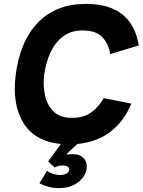

<svg xmlns="http://www.w3.org/2000/svg" viewBox="-20 -730 731 984"><path d="M221 146Q232 154 250.5 160.5Q269 167 287 167Q308 167 320.5 159.5Q333 152 335 141Q336 130 326.5 124Q317 118 304 118Q280 118 260 128L227 97L292 8Q160 -5 101 -98.5Q42 -192 60 -343Q82 -519 174.5 -614.5Q267 -710 420 -710Q541 -710 608 -655.5Q675 -601 691 -497L545 -453Q536 -507 503.5 -540.5Q471 -574 403 -574Q343 -574 302 -542.5Q261 -511 237.5 -458.5Q214 -406 206 -343Q200 -290 211 -240Q222 -190 255 -158Q288 -126 348 -126Q410 -126 449 -155Q488 -184 511 -227L653 -199Q617 -110 547.5 -56Q478 -2 376 8L323 58L326 63Q332 61 339 60.5Q346 60 352 60Q390 60 409 81Q428 102 424 135Q422 156 405.5 179Q389 202 358 218Q327 234 282 234Q252 234 228 227.5Q204 221 182 209Z"/></svg>

Font: Haskoy ExtraBold
Style: Italic
Weight: 800
Designer: Ertekin Erdin
Foundry: Ertekin Erdin
Version: Version 2.000; ttfautohint (v1.8.4.7-5d5b)